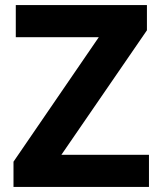

<svg xmlns="http://www.w3.org/2000/svg" viewBox="-20 -734 636 754"><path d="M565 0H33V-99L368 -588H42V-714H557V-615L221 -126H565Z"/></svg>

Font: Noto Sans Lao
Style: Bold
Weight: 700
Designer: Monotype Design Team
Foundry: Monotype Imaging Inc.
Version: Version 2.003